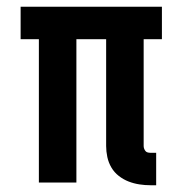

<svg xmlns="http://www.w3.org/2000/svg" viewBox="-20 -540 540 568"><path d="M442 8H425Q409 8 392.5 5.5Q376 3 360.5 -3Q345 -9 331.5 -19.5Q318 -30 309.5 -44.5Q301 -59 297.5 -75.5Q294 -92 294 -108V-424H206V0H95V-424H41V-520H459V-424H405V-108Q405 -104 406.5 -100Q408 -96 410.5 -93Q413 -90 417 -89Q421 -88 425 -88H442Z"/></svg>

Font: Iosevka Custom
Style: Bold
Weight: 700
Monospace: yes
Designer: Belleve Invis
Foundry: Belleve Invis
Version: Version 30.3.3; ttfautohint (v1.8.3)